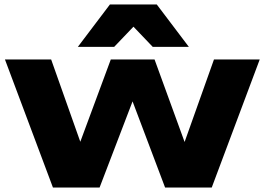

<svg xmlns="http://www.w3.org/2000/svg" viewBox="-20 -836 1180 856"><path d="M669 -571H474L338 -204L208 -571H2L216 0H424L571 -384L716 0H924L1138 -571H934L803 -203ZM327 -627H489L575 -717L661 -627H822L679 -816H470Z"/></svg>

Font: Bounded
Style: Bold
Weight: 700
Designer: Vlad Churkin
Version: Version 3.0